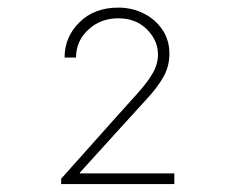

<svg xmlns="http://www.w3.org/2000/svg" viewBox="-20 -916 602 492"><path d="M136.7 -444.3V-458L274.4 -612.3Q306.6 -648.4 331.5 -675.8Q356.4 -703.1 370.6 -727.1Q384.8 -751 384.8 -776.4Q384.8 -812.5 356.4 -840.8Q328.1 -869.1 283.2 -869.1Q237.3 -869.1 206.1 -839.8Q174.8 -810.5 174.8 -768.6H145.5Q145.5 -821.3 183.6 -858.9Q221.7 -896.5 283.2 -896.5Q318.4 -896.5 348.1 -881.6Q377.9 -866.7 396 -840.1Q414.1 -813.5 414.1 -778.3Q414.1 -746.1 398.9 -719.2Q383.8 -692.4 357.9 -664.3Q332 -636.2 299.8 -600.6L184.6 -473.6V-471.7H261.7H426.8V-444.3Z"/></svg>

Font: Reddit Mono ExtraLight
Style: Regular
Weight: 250
Monospace: yes
Designer: Stephen Hutchings
Foundry: Reddit
Version: Version 1.014